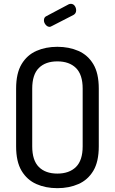

<svg xmlns="http://www.w3.org/2000/svg" viewBox="-20 -975 599 1001"><path d="M279 6Q218 6 169.5 -15.5Q121 -37 92.5 -84.5Q64 -132 64 -212V-513Q64 -593 92.5 -640.5Q121 -688 169.5 -709.5Q218 -731 279 -731Q340 -731 389 -709.5Q438 -688 466.5 -640.5Q495 -593 495 -513V-212Q495 -132 466.5 -84.5Q438 -37 389 -15.5Q340 6 279 6ZM279 -70Q341 -70 376 -104.5Q411 -139 411 -212V-513Q411 -586 376 -620.5Q341 -655 279 -655Q217 -655 182.5 -620.5Q148 -586 148 -513V-212Q148 -139 182.5 -104.5Q217 -70 279 -70ZM239 -835Q227 -835 218 -846Q209 -857 209 -869Q209 -885 222 -891L339 -953Q345 -955 349 -955Q362 -955 369.5 -944.5Q377 -934 377 -921Q377 -905 363 -897L250 -839Q247 -838 244.5 -836.5Q242 -835 239 -835Z"/></svg>

Font: Dosis ExtraLight Medium
Style: Regular
Weight: 500
Version: Version 3.001; ttfautohint (v1.8.2)